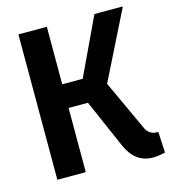

<svg xmlns="http://www.w3.org/2000/svg" viewBox="-102 -743 750 841"><g transform="rotate(-15 272.5 -322.0)"><path d="M540 -87.9Q501 -85.9 484.4 -119.1L377.9 -349.6L532.2 -659.2H403.3L280.3 -398.4H187.5V-659.2H58.6V0H187.5V-291H275.4L372.1 -69.3Q409.2 13.7 488.3 14.6Q512.7 14.6 544.9 6.8Z"/></g></svg>

Font: Yaldevi Colombo
Style: Bold
Weight: 700
Designer: Sol Matas, Denzil Rajitha, Kosala Senevirathne and Pathum Egodawatta
Foundry: Mooniak
Version: Version 1.020 ; ttfautohint (v1.6)